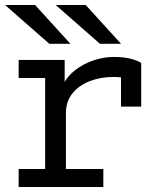

<svg xmlns="http://www.w3.org/2000/svg" viewBox="-24 -752 660 772"><path d="M51 0V-72.5H157.5V-438.5H51V-511H236V-396.5L230 -410.8Q245.9 -445.2 278.6 -470.4Q311.2 -495.6 352.1 -509.3Q393 -523 433.5 -523Q472.4 -523 500 -516.1Q527.6 -509.1 543.8 -499V-323.5H462.5V-474.8L487.5 -436Q474.8 -439.6 460.7 -441.1Q446.6 -442.5 431 -442.5Q380.4 -442.5 337 -425.8Q293.6 -409 267.3 -376.5Q241 -344 241 -296.8V-72.5H391.5V0ZM377.8 -576 199.8 -732H320.5L462.5 -576ZM174.2 -576 -3.8 -732H117L259 -576Z"/></svg>

Font: Overpass Mono Light
Style: Regular
Weight: 300
Monospace: yes
Designer: Delve Withrington, Dave Bailey
Foundry: Delve Fonts LLC
Version: Version 4.000